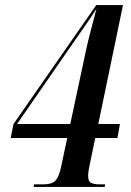

<svg xmlns="http://www.w3.org/2000/svg" viewBox="-20 -734 515 754"><path d="M112 0 114 -10H151Q182 -10 196.5 -23.5Q211 -37 220 -79L244 -192H22L33 -247L358 -714H463L366 -247H451L441 -192H354L331 -81Q329 -73 327.5 -61.5Q326 -50 326 -45Q326 -22 337.5 -16Q349 -10 373 -10H393L391 0ZM269 -568 47 -247H256L317 -533Q326 -575 336.5 -614.5Q347 -654 359 -700Q341 -671 316 -635.5Q291 -600 269 -568Z"/></svg>

Font: Noto Serif Display ExtraCondensed SemiBold
Style: Italic
Weight: 600
Width: 2
Italic angle: -12°
Designer: Monotype Design Team
Foundry: Monotype Imaging Inc.
Version: Version 2.009